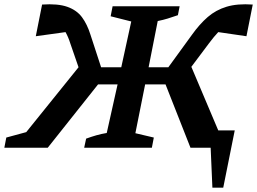

<svg xmlns="http://www.w3.org/2000/svg" viewBox="-48 -681 1185 885"><path d="M-28 0 -19 -47 73 -72 314 -371 276 -481Q267 -510 254 -533L117 -514L146 -660Q219 -665 262.5 -649.5Q306 -634 330 -601.5Q354 -569 369 -521L418 -371H511L557 -582L462 -606L471 -652H780L772 -611Q746 -602 725 -595.5Q704 -589 679 -584L637 -371H728L837 -521Q872 -570 909.5 -602.5Q947 -635 996.5 -650Q1046 -665 1117 -660L1088 -514L958 -533Q938 -512 915 -481L834 -373L958 -80H1034L981 184H931L923 0H830L715 -292H621L576 -67L661 -47L652 0H340L349 -42Q374 -51 396.5 -57.5Q419 -64 444 -68L494 -292H404L172 0Z"/></svg>

Font: Piazzolla SemiBold
Style: Italic
Weight: 600
Italic angle: -11.3°
Designer: Juan Pablo del Peral
Foundry: Huerta Tipografica
Version: Version 1.330